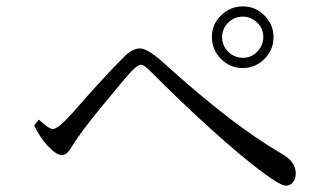

<svg xmlns="http://www.w3.org/2000/svg" viewBox="-20 -739 1040 607"><path d="M748 -718.8Q790.5 -718.8 819.3 -686.5Q844.7 -658.7 844.7 -622.1Q844.7 -578.6 812.5 -549.3Q784.7 -523.9 748 -523.9Q704.6 -523.9 675.3 -556.2Q649.9 -584.5 649.9 -622.1Q649.9 -664.6 682.1 -693.4Q710.4 -718.8 748 -718.8ZM748 -686.5Q719.2 -686.5 699.2 -665Q682.1 -646 682.1 -622.1Q682.1 -592.8 704.1 -573.2Q722.7 -556.2 748 -556.2Q775.9 -556.2 795.4 -578.1Q812.5 -597.2 812.5 -622.1Q812.5 -649.9 791 -669.4Q772 -686.5 748 -686.5ZM103 -360.8Q134.8 -331.1 147 -331.1Q163.6 -331.1 210 -382.8Q302.7 -489.7 373 -560.1Q398.9 -585.9 422.9 -585.9Q448.7 -585.9 507.8 -530.8Q717.3 -341.8 869.1 -253.9Q915 -228.5 915 -190.9Q915 -171.9 904.8 -161.1Q896 -151.9 883.8 -151.9Q862.8 -151.9 776.9 -219.7Q639.6 -329.6 454.1 -515.1Q435.1 -534.2 425.8 -534.2Q412.1 -534.2 380.9 -497.1Q282.7 -381.3 241.7 -326.2Q215.8 -290.5 199.7 -264.2Q189.9 -249 173.8 -249Q158.2 -249 130.9 -277.8Q105 -306.2 87.9 -342.8Z"/></svg>

Font: I.Ming
Style: Regular
Weight: 400
Designer: Ichiten Fonts Project
Version: Version 5.10 Mar 24, 2018